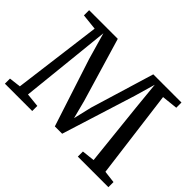

<svg xmlns="http://www.w3.org/2000/svg" viewBox="-147 -1011 1279 1279"><g transform="rotate(45 493.0 -371.5)"><path d="M88.5 -58 169 -682 56 -694V-743H326L460 -292.5L493.5 -163.5L524 -292.5L660.5 -743H926V-694L813.5 -682L894 -58.5L980.5 -48V0H692.5V-48L783 -58L735.5 -508L716.5 -701L674.5 -555L511 -34H442L286 -513L232 -701.5L212 -508L165 -58L263 -48V0H5.5V-48Z"/></g></svg>

Font: Merriweather 24pt
Style: Regular
Weight: 400
Designer: Eben Sorkin
Foundry: Eben Sorkin
Version: Version 2.100